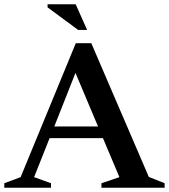

<svg xmlns="http://www.w3.org/2000/svg" viewBox="-30 -878 790 898"><path d="M666 -50.5 740 -21V0H444.5V-21L528.5 -49.5L451.5 -232H202L129.5 -49.5L208.5 -21V0H-10V-21L66.5 -49.5L324.5 -676H397ZM224 -286.5H428.5L323 -537ZM377.5 -738H335.5L192.5 -843.5V-858H324Z"/></svg>

Font: Newsreader Text SemiBold
Style: Regular
Weight: 600
Designer: Hugues Gentile
Foundry: Production Type
Version: Version 1.001